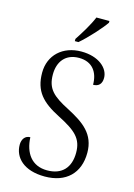

<svg xmlns="http://www.w3.org/2000/svg" viewBox="-138 -1002 756 1082"><g transform="rotate(15 240.0 -460.5)"><path d="M202 -784V-771H223C269 -810 338 -886 361 -921V-931H285C267 -886 231 -828 202 -784ZM235 10C359 10 433 -62 433 -181C433 -290 363 -340 265 -391C169 -440 131 -475 131 -558C131 -633 172 -686 250 -686C329 -686 365 -632 365 -560C396 -560 415 -577 415 -613C415 -670 355 -724 254 -724C145 -724 70 -654 70 -552C70 -444 121 -391 225 -338C331 -284 372 -247 372 -165C372 -79 326 -27 239 -27C148 -27 104 -93 100 -183C70 -183 53 -159 53 -127C53 -53 112 10 235 10Z"/></g></svg>

Font: Noto Serif Bengali SemiCondensed Light
Style: Regular
Weight: 300
Width: 4
Designer: Juan Bruce, Universal Thirst, Indian Type Foundry and the Monotype Design Team.
Foundry: Monotype Imaging Inc.
Version: Version 2.003